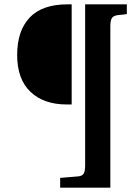

<svg xmlns="http://www.w3.org/2000/svg" viewBox="-20 -730 643 884"><path d="M257 134V89L341 82Q359 80 365.5 69Q372 58 372 32V-710H564V-665L520 -660Q501 -657 494.5 -645.5Q488 -634 488 -609V134ZM287 -249Q182 -249 120.5 -307Q59 -365 59 -477Q59 -588 116.5 -649Q174 -710 291 -710H310V-249Z"/></svg>

Font: Literata 36pt SemiBold
Style: Regular
Weight: 600
Designer: Latin by Veronika Burian and Jose Scaglione. Greek by Irene Vlachou. Cyrillic by Vera Evstafieva.
Foundry: TypeTogether
Version: Version 3.002